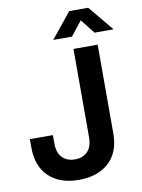

<svg xmlns="http://www.w3.org/2000/svg" viewBox="-101 -1012 809 1091"><g transform="rotate(-10 303.0 -466.0)"><path d="M264.2 10.7Q156.2 10.7 93 -48.6Q29.8 -107.9 29.8 -218.3V-265.6H162.6V-217.3Q162.6 -164.1 189.7 -136Q216.8 -107.9 262.7 -107.9Q308.6 -107.9 335.7 -136Q362.8 -164.1 362.8 -217.3V-727.5H502.4V-215.3Q502.4 -106.4 438.2 -47.9Q374 10.7 264.2 10.7ZM366.7 -797.9H258.8V-798.3L376.5 -943.4H485.8L606 -798.3V-797.9H497.1L431.6 -880.4Z"/></g></svg>

Font: Inter Cardless Display
Style: Bold
Weight: 700
Designer: Rasmus Andersson
Foundry: rsms
Version: Version 4.001;git-9221beed3